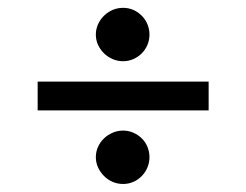

<svg xmlns="http://www.w3.org/2000/svg" viewBox="-20 -598 626 488"><path d="M75.7 -390.6H510.3V-317.4H75.7ZM223.6 -510.3Q223.6 -523.9 229.2 -536.4Q234.9 -548.8 244.4 -558.1Q253.9 -567.4 266.4 -572.8Q278.8 -578.1 293 -578.1Q306.6 -578.1 318.8 -572.8Q331.1 -567.4 340.3 -558.1Q349.6 -548.8 354.7 -536.4Q359.9 -523.9 359.9 -510.3Q359.9 -496.1 354.7 -483.9Q349.6 -471.7 340.3 -462.4Q331.1 -453.1 318.8 -447.8Q306.6 -442.4 293 -442.4Q278.8 -442.4 266.4 -447.8Q253.9 -453.1 244.4 -462.4Q234.9 -471.7 229.2 -483.9Q223.6 -496.1 223.6 -510.3ZM223.6 -198.7Q223.6 -212.4 229.2 -224.9Q234.9 -237.3 244.4 -246.3Q253.9 -255.4 266.4 -260.7Q278.8 -266.1 293 -266.1Q306.6 -266.1 318.8 -260.7Q331.1 -255.4 340.3 -246.3Q349.6 -237.3 354.7 -224.9Q359.9 -212.4 359.9 -198.7Q359.9 -184.6 354.7 -172.4Q349.6 -160.2 340.3 -150.6Q331.1 -141.1 318.8 -135.7Q306.6 -130.4 293 -130.4Q278.8 -130.4 266.4 -135.7Q253.9 -141.1 244.4 -150.6Q234.9 -160.2 229.2 -172.4Q223.6 -184.6 223.6 -198.7Z"/></svg>

Font: Andika Am
Style: Regular
Weight: 400
Designer: Victor Gaultney, Annie Olsen, Julie Remington, Don Collingsworth, Eric Hays, Becca Hirsbrunner
Foundry: SIL International
Version: Version 5.000